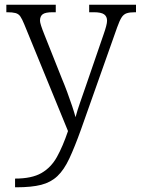

<svg xmlns="http://www.w3.org/2000/svg" viewBox="-20 -556 598 816"><path d="M44 203Q115 203 156 179.5Q197 156 222 111Q247 66 269 1L83 -453Q74 -475 66.5 -486Q59 -497 46 -500.5Q33 -504 10 -504H7V-536H217V-504H204Q173 -504 161.5 -495.5Q150 -487 150 -468Q150 -455 169 -408L243 -222Q254 -196 265.5 -165Q277 -134 286.5 -105.5Q296 -77 301 -58Q309 -88 320.5 -120.5Q332 -153 345 -191L421 -412Q427 -429 431 -444Q435 -459 435 -468Q435 -486 422.5 -495Q410 -504 378 -504H359V-536H558V-504H554Q531 -504 518 -499.5Q505 -495 496.5 -481.5Q488 -468 478 -440L324 -5Q297 70 274.5 118Q252 166 224 192.5Q196 219 155 229.5Q114 240 50 240H44Z"/></svg>

Font: Noto Serif Myanmar Light
Style: Regular
Weight: 300
Designer: Ben Mitchell and the Monotype Design Team
Foundry: Monotype Imaging Inc.
Version: Version 2.106; ttfautohint (v1.8.4.7-5d5b)